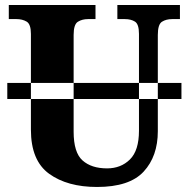

<svg xmlns="http://www.w3.org/2000/svg" viewBox="-20 -734 751 764"><path d="M9 -340V-404H702V-340ZM366 10Q495 10 551.5 -51Q608 -112 608 -212V-595Q608 -637 624.5 -647.5Q641 -658 665 -658H696V-714H447V-658H477Q501 -658 517 -648Q533 -638 533 -599V-214Q533 -135 497 -99.5Q461 -64 406 -64Q344 -64 308.5 -95.5Q273 -127 273 -210V-595Q273 -637 290 -647.5Q307 -658 330 -658H360V-714H15V-658H46Q69 -658 86 -648Q103 -638 103 -599V-218Q103 -95 175.5 -42.5Q248 10 366 10Z"/></svg>

Font: Noto Serif SemiCondensed Extra
Style: Regular
Weight: 800
Width: 4
Designer: Monotype Design Team
Foundry: Monotype Imaging Inc.
Version: Version 1.002